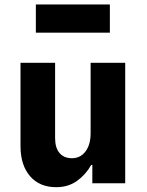

<svg xmlns="http://www.w3.org/2000/svg" viewBox="-20 -800 640 838"><path d="M225.5 17Q152.5 17 111 -31.2Q69.5 -79.5 69.5 -162.5V-526H220.5V-197Q220.5 -155 239.8 -132.2Q259 -109.5 294 -109.5Q331 -109.5 353.2 -139Q375.5 -168.5 375.5 -219V-526H526.5V0H383V-80H378Q354 -37.5 315.8 -10.2Q277.5 17 225.5 17ZM136.5 -657.5V-780.5H459.5V-657.5Z"/></svg>

Font: Google Sans Code
Style: Regular
Weight: 400
Monospace: yes
Designer: Google Sans Code Authors
Foundry: Google LLC
Version: Version 6.000